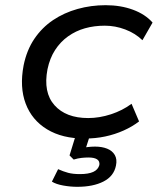

<svg xmlns="http://www.w3.org/2000/svg" viewBox="-20 -525 611 740"><path d="M306 9Q220 9 161.5 -26.5Q103 -62 79 -125.5Q55 -189 71 -273Q83 -332 112.5 -375.5Q142 -419 184.5 -447.5Q227 -476 279 -490.5Q331 -505 387 -505Q445 -505 492.5 -487.5Q540 -470 568 -438L529 -370Q501 -397 462.5 -411.5Q424 -426 384 -426Q343 -426 307.5 -416Q272 -406 242.5 -385Q213 -364 192.5 -332.5Q172 -301 163 -258Q146 -169 190 -119.5Q234 -70 320 -70Q363 -70 407.5 -84.5Q452 -99 487 -125L516 -57Q490 -37 456.5 -22Q423 -7 385.5 1Q348 9 306 9ZM278 195Q251 195 223.5 190Q196 185 180 175L204 127Q224 136 242.5 141Q261 146 288 146Q321 146 339.5 137.5Q358 129 363 111Q365 96 354 89Q343 82 321 82Q309 82 294.5 83.5Q280 85 264 90L248 74L277 -20H332L307 58L284 48Q300 44 316 42Q332 40 346 40Q373 40 393 48Q413 56 422.5 72.5Q432 89 427 113Q419 154 379 174.5Q339 195 278 195Z"/></svg>

Font: Nunito Sans 7pt SemiExpanded
Style: Italic
Weight: 400
Width: 6
Italic angle: -9°
Designer: Vernon Adams
Foundry: Vernon Adams
Version: Version 3.101;gftools[0.9.27]